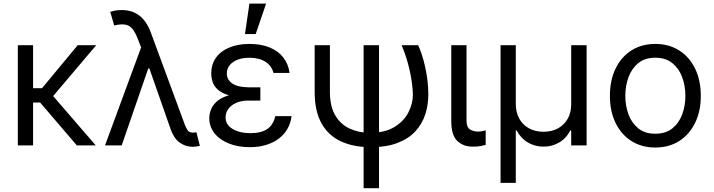

<svg xmlns="http://www.w3.org/2000/svg" viewBox="-20 -792 3889 1046"><path d="M160.2 -545.9V0H77.1V-545.9ZM504.4 -545.9 239.7 -233.4H127V-311.5H209L403.3 -545.9ZM398.4 0 195.3 -237.3 236.8 -306.6 501.5 0Z M1029.8 7.8Q988.3 7.3 957 -16.6Q925.8 -40.5 908.7 -90.8L777.8 -464.8L752.4 -524.4L731 -579.1Q716.8 -617.2 700.2 -636Q683.6 -654.8 660.2 -658.2Q636.7 -661.6 602.1 -653.3L580.6 -727.5Q586.9 -730 603.8 -733.6Q620.6 -737.3 642.1 -737.3Q700.2 -737.3 739.7 -706.8Q779.3 -676.3 802.2 -613.3L987.8 -110.4Q993.2 -96.7 1001.5 -83.3Q1009.8 -69.8 1030.8 -69.3Q1042.5 -70.3 1050.3 -71.3L1068.8 2.9Q1058.6 4.9 1048.8 6.3Q1039.1 7.8 1029.8 7.8ZM552.2 0 765.1 -578.1 799.3 -418.9H787.6L643.1 0Z M1325.2 -284.2H1398.4V-244.1H1334Q1295.4 -244.1 1267.3 -231.9Q1239.3 -219.7 1224.1 -199Q1209 -178.2 1209 -152.3Q1208.5 -113.8 1245.8 -90.3Q1283.2 -66.9 1344.7 -66.4Q1404.3 -66.9 1436.8 -89.6Q1469.2 -112.3 1479.5 -159.2H1568.4Q1563.5 -120.6 1545.7 -89.6Q1527.8 -58.6 1498.3 -36.4Q1468.8 -14.2 1429 -2.2Q1389.2 9.8 1340.8 9.8Q1277.3 9.8 1227.5 -10Q1177.7 -29.8 1149.2 -65.2Q1120.6 -100.6 1120.1 -147.5Q1120.1 -169.4 1128.7 -193.1Q1137.2 -216.8 1159.2 -237.5Q1181.2 -258.3 1221.4 -271.2Q1261.7 -284.2 1325.2 -284.2ZM1398.4 -261.7H1325.2Q1262.7 -261.7 1224.1 -273.7Q1185.5 -285.6 1165.3 -304.9Q1145 -324.2 1137.9 -347.2Q1130.9 -370.1 1130.9 -391.6Q1130.9 -442.4 1157 -478.3Q1183.1 -514.2 1230 -533.4Q1276.9 -552.7 1338.9 -552.7Q1401.4 -552.7 1448 -533.9Q1494.6 -515.1 1522.7 -479.7Q1550.8 -444.3 1557.6 -394.5H1469.7Q1460.9 -432.1 1427.5 -454.6Q1394 -477.1 1338.9 -477.5Q1282.7 -477.1 1249.3 -453.4Q1215.8 -429.7 1215.8 -391.6Q1215.8 -357.9 1245.1 -337.4Q1274.4 -316.9 1334 -316.4H1398.4ZM1314.5 -606.4 1338.9 -772.5H1429.7L1373 -606.4Z M1694.3 -545.9H1777.3V-291Q1777.8 -209.5 1808.1 -160.6Q1838.4 -111.8 1887.9 -90.1Q1937.5 -68.4 1995.1 -68.4Q2076.7 -68.4 2128.4 -99.9Q2180.2 -131.3 2204.8 -179.4Q2229.5 -227.5 2229.5 -277.3Q2228.5 -309.6 2223.6 -344.2Q2218.8 -378.9 2210.7 -413.6Q2202.6 -448.2 2191.9 -481.7Q2181.2 -515.1 2168 -545.9H2257.8Q2268.6 -523.4 2278.3 -493.7Q2288.1 -463.9 2295.9 -429Q2303.7 -394 2308.6 -355.5Q2313.5 -316.9 2313.5 -277.3Q2313.5 -220.7 2296.9 -169.2Q2280.3 -117.7 2243.7 -77.4Q2207 -37.1 2146.7 -13.7Q2086.4 9.8 1999 9.8Q1905.8 9.8 1837.2 -22Q1768.6 -53.7 1731.4 -120.4Q1694.3 -187 1694.3 -291ZM1960.9 -545.9H2044.9V233.4H1960.9Z M2438.5 -545.9H2521.5V-134.8Q2522 -96.7 2542 -85.9Q2562 -75.2 2584 -75.2Q2595.2 -75.2 2607.9 -77.6Q2620.6 -80.1 2626 -82V-2.9Q2615.2 0.5 2597.9 3.9Q2580.6 7.3 2554.7 6.8Q2504.4 7.3 2471.2 -24.4Q2438 -56.2 2438.5 -134.8Z M2707 204.1V-545.9H2790V-222.7Q2790.5 -178.7 2809.3 -145Q2828.1 -111.3 2862.1 -92.8Q2896 -74.2 2941.4 -74.2Q2986.8 -74.2 3020.5 -93Q3054.2 -111.8 3073 -145.3Q3091.8 -178.7 3091.8 -222.7V-545.9H3175.8V0H3091.8V-81.1H3086.9Q3064.9 -38.1 3025.6 -15.4Q2986.3 7.3 2941.4 6.8Q2895.5 7.3 2856.4 -15.4Q2817.4 -38.1 2794.9 -81.1H2790V204.1Z M3549.8 11.7Q3476.1 11.7 3420.4 -23.4Q3364.7 -58.6 3333.7 -122.1Q3302.7 -185.5 3302.7 -269.5Q3302.7 -355 3333.7 -418.7Q3364.7 -482.4 3420.4 -517.6Q3476.1 -552.7 3549.8 -552.7Q3624 -552.7 3679.7 -517.6Q3735.4 -482.4 3766.6 -418.7Q3797.9 -355 3797.9 -269.5Q3797.9 -185.5 3766.6 -122.1Q3735.4 -58.6 3679.7 -23.4Q3624 11.7 3549.8 11.7ZM3549.8 -63.5Q3606.4 -63.5 3642.6 -92.3Q3678.7 -121.1 3696.3 -168.2Q3713.9 -215.3 3713.9 -269.5Q3713.9 -324.7 3696.3 -372.1Q3678.7 -419.4 3642.6 -448.5Q3606.4 -477.5 3549.8 -477.5Q3493.7 -477.5 3457.8 -448.5Q3421.9 -419.4 3404.3 -372.1Q3386.7 -324.7 3386.7 -269.5Q3386.7 -215.3 3404.3 -168.2Q3421.9 -121.1 3457.8 -92.3Q3493.7 -63.5 3549.8 -63.5Z"/></svg>

Font: GitLab Sans
Style: Regular
Weight: 400
Designer: Rasmus Andersson
Foundry: Modifications by GitLab B.V., manufactured by rsms
Version: Version 4.000;git-c8fb6b7